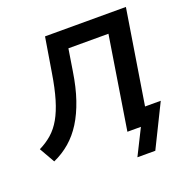

<svg xmlns="http://www.w3.org/2000/svg" viewBox="-157 -845 1120 1149"><g transform="rotate(-20 402.5 -270.5)"><path d="M524 164 606 0H520L614 -590H359L337 -452Q322 -354 296 -278Q270 -202 234.5 -145.5Q199 -89 152.5 -49Q106 -9 48 17L-8 -81Q37 -103 72.5 -134Q108 -165 134.5 -211.5Q161 -258 181 -325Q201 -392 216 -486L252 -705H767L671 -106H771L638 164Z"/></g></svg>

Font: Nunito Sans 8pt
Style: Bold Italic
Weight: 700
Italic angle: -9°
Version: Version 3.101;gftools[0.9.27]